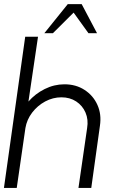

<svg xmlns="http://www.w3.org/2000/svg" viewBox="-30 -932 584 952"><path d="M465.5 -308.5 422.5 0H359L402 -297Q409 -339 394 -373.8Q379 -408.5 347.8 -429Q316.5 -449.5 274.5 -449.5Q232.5 -449.5 194.2 -429Q156 -408.5 129.5 -373.8Q103 -339 96 -297L53 0H-10.5L95 -750H158.5L111 -428.5Q144.5 -467 191.5 -490.5Q238.5 -514 289.5 -514Q346.5 -514 389.2 -486.2Q432 -458.5 453 -412Q474 -365.5 465.5 -308.5ZM375 -911.5 451 -767.5H408.5L335 -869.5L232.5 -767.5H190L306 -911.5Z"/></svg>

Font: Urbanist Light
Style: Italic
Weight: 300
Italic angle: -8°
Designer: Corey Hu
Foundry: Corey Hu
Version: Version 1.330; ttfautohint (v1.8.4.7-5d5b)